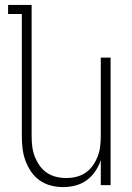

<svg xmlns="http://www.w3.org/2000/svg" viewBox="-20 -755 540 783"><path d="M237 8Q212 8 187 1.5Q162 -5 141.5 -19.5Q121 -34 106.5 -55.5Q92 -77 83.5 -100.5Q75 -124 72 -149.5Q69 -175 69 -200V-698H13V-735H109V-200Q109 -179 111.5 -158Q114 -137 121.5 -117.5Q129 -98 141 -80.5Q153 -63 170.5 -51Q188 -39 208.5 -34Q229 -29 250 -29Q271 -29 291.5 -34Q312 -39 329.5 -51Q347 -63 359 -80.5Q371 -98 378.5 -117.5Q386 -137 388.5 -158Q391 -179 391 -200V-520H431V0H391V-102Q383 -78 368.5 -56.5Q354 -35 333.5 -20Q313 -5 288 1.5Q263 8 237 8Z"/></svg>

Font: Iosevka Extralight
Style: Regular
Weight: 200
Monospace: yes
Designer: Belleve Invis
Foundry: Belleve Invis
Version: Version 32.0.1; ttfautohint (v1.8.4)